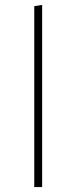

<svg xmlns="http://www.w3.org/2000/svg" viewBox="-20 -759 310 779"><path d="M151 0H119V-734L151 -739Z"/></svg>

Font: FiraGO UltraLight
Style: Regular
Weight: 200
Designer: bBox Type
Foundry: bBox Type GmbH
Version: Version 1.001